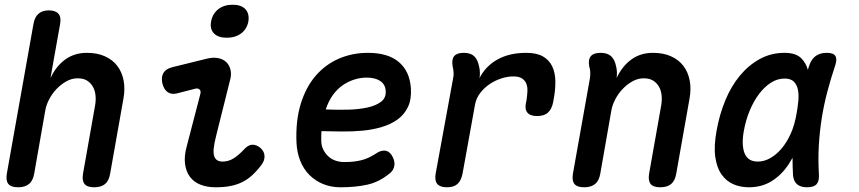

<svg xmlns="http://www.w3.org/2000/svg" viewBox="-20 -784 3640 814"><path d="M172 -316 125 -48Q120 -18 103 -4Q86 10 57 10Q27 10 15.5 -4Q4 -18 9 -48L122 -683Q127 -712 143.5 -726Q160 -740 187 -740Q215 -740 227.5 -726Q240 -712 235 -683L194 -453Q218 -504 257 -532Q296 -560 348 -560Q392 -560 424.5 -545.5Q457 -531 477 -505Q497 -479 504 -443Q511 -407 503 -364L447 -48Q442 -18 425.5 -4Q409 10 379 10Q350 10 338.5 -4Q327 -18 332 -48L383 -336Q387 -358 385 -379Q383 -400 374 -416Q365 -432 349.5 -442Q334 -452 309 -452Q284 -452 261 -439Q238 -426 219.5 -406.5Q201 -387 188.5 -363Q176 -339 172 -316Z M730 -388Q706 -382 690 -394Q674 -406 668 -432Q663 -458 673 -475Q683 -492 710 -499L856 -535Q884 -542 905.5 -537.5Q927 -533 940 -520Q953 -507 957.5 -487Q962 -467 955 -443L897 -211Q888 -176 886 -154.5Q884 -133 888.5 -121Q893 -109 902 -104Q911 -99 924 -99Q949 -99 971 -113Q993 -127 1014 -150Q1032 -170 1049.5 -170.5Q1067 -171 1084 -157Q1101 -142 1101.5 -122Q1102 -102 1087 -83Q1068 -58 1048 -40Q1028 -22 1005 -11Q982 0 955 5Q928 10 894 10Q858 10 830 -1Q802 -12 785.5 -34Q769 -56 764.5 -88.5Q760 -121 772 -165L829 -384Q833 -397 826.5 -404Q820 -411 808 -408ZM941 -624Q905 -624 887 -642.5Q869 -661 875 -693Q881 -726 905.5 -745Q930 -764 966 -764Q1003 -764 1020.5 -745Q1038 -726 1033 -693Q1027 -661 1002.5 -642.5Q978 -624 941 -624Z M1640 -127Q1655 -104 1652 -82.5Q1649 -61 1631 -48Q1587 -12 1537 -1Q1487 10 1424 10Q1384 10 1350.5 -3.5Q1317 -17 1292 -42Q1267 -67 1253 -102Q1239 -137 1237 -179Q1233 -272 1255 -343.5Q1277 -415 1318.5 -463Q1360 -511 1417 -535.5Q1474 -560 1540 -560Q1625 -560 1671 -521Q1717 -482 1722 -410Q1725 -363 1709.5 -330.5Q1694 -298 1665.5 -277.5Q1637 -257 1598.5 -245.5Q1560 -234 1517 -230Q1474 -226 1429 -226.5Q1384 -227 1343 -228Q1342 -219 1342 -209V-188Q1342 -167 1350.5 -150Q1359 -133 1372 -121Q1385 -109 1402.5 -103Q1420 -97 1439 -97Q1462 -97 1479.5 -99Q1497 -101 1513 -105Q1529 -109 1543.5 -116Q1558 -123 1574 -133Q1592 -146 1610 -145.5Q1628 -145 1640 -127ZM1361 -320Q1407 -318 1453.5 -319Q1500 -320 1537 -328Q1574 -336 1596 -353Q1618 -370 1615 -401Q1614 -414 1608 -424Q1602 -434 1591.5 -441Q1581 -448 1566.5 -451.5Q1552 -455 1534 -455Q1509 -455 1483 -447Q1457 -439 1433.5 -423Q1410 -407 1391.5 -381.5Q1373 -356 1361 -320Z M1875 10Q1846 10 1834 -4Q1822 -18 1827 -48L1901 -452Q1904 -465 1903 -477.5Q1902 -490 1899 -503Q1894 -532 1905.5 -546Q1917 -560 1946 -560Q1975 -560 1990 -546Q2005 -532 2011 -503Q2014 -491 2014.5 -478Q2015 -465 2013 -453Q2039 -504 2089.5 -532Q2140 -560 2211 -560Q2255 -560 2281.5 -545Q2308 -530 2321 -503Q2334 -476 2334.5 -439.5Q2335 -403 2327 -361L2325 -350Q2319 -321 2303 -306.5Q2287 -292 2257 -292Q2228 -292 2216 -306.5Q2204 -321 2210 -349L2212 -358Q2215 -378 2216 -396.5Q2217 -415 2211.5 -429Q2206 -443 2193 -451.5Q2180 -460 2156 -460Q2132 -460 2105.5 -451.5Q2079 -443 2056 -427.5Q2033 -412 2016 -390Q1999 -368 1994 -341L1941 -48Q1935 -18 1919.5 -4Q1904 10 1875 10Z M2526 -560Q2555 -560 2570.5 -546Q2586 -532 2592 -503Q2595 -491 2595.5 -478Q2596 -465 2594 -453Q2618 -504 2657 -532Q2696 -560 2748 -560Q2792 -560 2824.5 -545.5Q2857 -531 2877 -505Q2897 -479 2904 -443Q2911 -407 2903 -364L2847 -48Q2842 -18 2825.5 -4Q2809 10 2779 10Q2750 10 2738.5 -4Q2727 -18 2732 -48L2783 -336Q2787 -358 2785 -379Q2783 -400 2774 -416Q2765 -432 2749.5 -442Q2734 -452 2709 -452Q2684 -452 2661 -439Q2638 -426 2619.5 -406.5Q2601 -387 2588.5 -363Q2576 -339 2572 -316L2525 -48Q2520 -18 2503 -4Q2486 10 2457 10Q2427 10 2415.5 -4Q2404 -18 2409 -48L2481 -452Q2483 -465 2482.5 -477.5Q2482 -490 2478 -503Q2473 -532 2485 -546Q2497 -560 2526 -560Z M3155 10Q3119 10 3089 -3Q3059 -16 3039 -44.5Q3019 -73 3012.5 -118.5Q3006 -164 3018 -230Q3030 -298 3055 -358.5Q3080 -419 3117 -463.5Q3154 -508 3201.5 -534Q3249 -560 3306 -560Q3354 -560 3377 -537Q3397 -517 3405 -488Q3408 -497 3411 -507Q3421 -535 3439.5 -547.5Q3458 -560 3485 -560Q3513 -560 3521.5 -547Q3530 -534 3521 -507Q3502 -450 3487.5 -395Q3473 -340 3464 -283.5Q3455 -227 3451.5 -167.5Q3448 -108 3452 -42Q3453 -15 3441.5 -2.5Q3430 10 3402 10Q3374 10 3359 -3Q3344 -16 3342 -42Q3340 -80 3340 -115Q3331 -99 3322 -85Q3292 -41 3250.5 -15.5Q3209 10 3155 10ZM3193 -99Q3219 -99 3244.5 -113Q3270 -127 3292.5 -153Q3315 -179 3332 -216.5Q3349 -254 3357 -302Q3362 -329 3364.5 -355.5Q3367 -382 3363 -403Q3359 -424 3346 -437.5Q3333 -451 3306 -451Q3276 -451 3248.5 -433.5Q3221 -416 3198 -385.5Q3175 -355 3158 -314Q3141 -273 3133 -226Q3123 -168 3137 -133.5Q3151 -99 3193 -99Z"/></svg>

Font: Maple Mono NL SemiBold
Style: Italic
Weight: 600
Italic angle: -10°
Monospace: yes
Designer: subframe7536
Version: Version 7.000